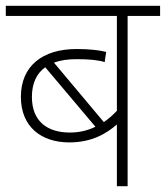

<svg xmlns="http://www.w3.org/2000/svg" viewBox="-20 -642 572 662"><path d="M532 -587V-622H0V-587H383V-260C369 -245 354 -232 338 -221L166 -426C188 -434 213 -438 243 -438C288 -438 318 -435 341 -428L346 -463C323 -469 287 -473 244 -473C126 -473 52 -414 52 -308C52 -205 122 -151 219 -151C297 -151 348 -182 383 -213V0H420V-587ZM90 -308C90 -354 106 -389 136 -410L309 -205C283 -192 253 -185 221 -185C145 -185 90 -222 90 -308Z"/></svg>

Font: Noto Sans ExtraLight
Style: Italic
Weight: 200
Italic angle: -12°
Designer: Monotype Design Team
Foundry: Monotype Imaging Inc.
Version: Version 2.013